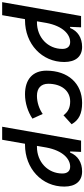

<svg xmlns="http://www.w3.org/2000/svg" viewBox="479 -1054 792 1806"><g transform="rotate(90 875.0 -151.0)"><path d="M114.7 224.6 152.3 9.8C155.3 9.8 158.2 9.8 161.1 9.8C385.7 9.8 555.2 -148.9 555.2 -359.4C555.2 -466.8 503.4 -527.3 413.1 -527.3C328.1 -527.3 263.7 -486.8 235.4 -414.6H224.6L229 -517.6H122.6L-7.8 224.6ZM172.4 -102.5 187.5 -190.4C217.3 -348.1 295.9 -415 367.7 -415C408.7 -415 432.1 -388.7 432.1 -341.8C432.1 -205.1 324.2 -102.5 180.7 -102.5C177.7 -102.5 174.8 -102.5 172.4 -102.5Z M873 -102.5C801.3 -102.5 760.3 -141.1 759.8 -208.5C760.3 -333 825.7 -415 926.3 -415C984.4 -415 1023.4 -396 1056.2 -352.1L1140.6 -428.7C1101.1 -497.6 1041 -527.3 939.9 -527.3C756.8 -527.3 636.7 -394.5 636.7 -191.9C636.7 -64 717.3 9.8 858.9 9.8C942.4 9.8 1025.4 -18.1 1087.9 -60.1L1043.9 -156.7C997.6 -124 935.1 -102.5 873 -102.5Z M1286.6 224.6 1324.2 9.8C1327.1 9.8 1330.1 9.8 1333 9.8C1557.6 9.8 1727.1 -148.9 1727.1 -359.4C1727.1 -466.8 1675.3 -527.3 1585 -527.3C1500 -527.3 1435.5 -486.8 1407.2 -414.6H1396.5L1400.9 -517.6H1294.4L1164.1 224.6ZM1344.2 -102.5 1359.4 -190.4C1389.2 -348.1 1467.8 -415 1539.6 -415C1580.6 -415 1604 -388.7 1604 -341.8C1604 -205.1 1496.1 -102.5 1352.5 -102.5C1349.6 -102.5 1346.7 -102.5 1344.2 -102.5Z"/></g></svg>

Font: Cascadia Code SemiBold
Style: Italic
Weight: 600
Italic angle: -10°
Monospace: yes
Designer: Aaron Bell
Foundry: Saja Typeworks
Version: Version 2404.023